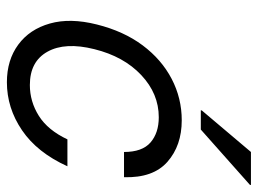

<svg xmlns="http://www.w3.org/2000/svg" viewBox="-118 -638 766 571"><g transform="rotate(90 265.5 -353.0)"><path d="M225 10Q159.2 10 113.3 -23.8Q67.5 -57.5 50.4 -117.9Q33.3 -178.3 53.3 -257.5Q73.3 -337.5 115.4 -393.8Q157.5 -450 215 -480Q272.5 -510 338.3 -510Q413.3 -510 461.7 -467.5Q510 -425 507.5 -338.3H432.5Q432.5 -392.5 404.2 -417.1Q375.8 -441.7 329.2 -441.7Q259.2 -441.7 203.8 -389.6Q148.3 -337.5 126.7 -250Q105 -163.3 134.2 -110.8Q163.3 -58.3 233.3 -58.3Q282.5 -58.3 325 -85Q367.5 -111.7 395 -170H475Q434.2 -80 367.9 -35Q301.7 10 225 10ZM308.3 -566.7 309.2 -570 432.5 -715.8H530.8L530 -712.5L365.8 -566.7Z"/></g></svg>

Font: Funnel Sans Light
Style: Italic
Weight: 300
Italic angle: -14.036°
Designer: NORD ID, Kristian Moeller
Foundry: Dicotype
Version: Version 1.000